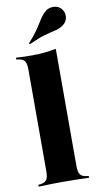

<svg xmlns="http://www.w3.org/2000/svg" viewBox="-93 -871 471 912"><g transform="rotate(-10 142.5 -414.5)"><path d="M137.9 -2.4Q112.9 -2.4 85.9 -2Q58.9 -1.6 16.9 0V-8.9L26.6 -9.7Q49.2 -12.9 57.3 -25Q65.3 -37.1 65.3 -66.1V-209.7H210.5V-66.1Q210.5 -37.1 218.5 -25Q226.6 -12.9 249.2 -9.7L259.7 -8.9V0Q217.7 -1.6 190.7 -2Q163.7 -2.4 137.9 -2.4ZM65.3 -209.7V-555.6Q65.3 -584.7 57.3 -596.8Q49.2 -608.9 25 -612.1L16.9 -612.9V-621.8Q41.1 -620.2 59.7 -619.8Q78.2 -619.4 96.8 -619.4Q126.6 -619.4 154 -622.2Q181.5 -625 210.5 -630.6V-621.8V-209.7ZM92.7 -673.4 89.5 -678.2Q115.3 -706.5 131 -728.6Q146.8 -750.8 156.9 -767.7Q166.9 -784.7 176.6 -797.2Q186.3 -809.7 199.2 -819.4Q216.1 -830.6 239.9 -828.2Q263.7 -825.8 276.6 -804.8Q287.9 -786.3 283.1 -765.3Q278.2 -744.4 258.9 -732.3Q241.9 -721 221 -716.5Q200 -712.1 170.2 -703.6Q140.3 -695.2 92.7 -673.4Z"/></g></svg>

Font: Playfair 144pt SemiCondensed Black
Style: Regular
Weight: 900
Width: 4
Designer: Claus Eggers Sørensen
Foundry: Claus Eggers Sørensen
Version: Version 2.203